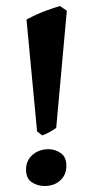

<svg xmlns="http://www.w3.org/2000/svg" viewBox="-20 -600 312 637"><path d="M178.7 -580.1 201.7 -564.5 166.5 -175.8Q158.7 -169.4 143.6 -161.4Q128.4 -153.3 120.1 -150.9L103 -164.1L67.9 -535.2Q104 -554.2 131.6 -564.2Q159.2 -574.2 178.7 -580.1ZM200.2 -49.8Q200.2 -23.4 184.6 -6.3Q164.1 17.1 127.4 17.1Q104.5 17.1 85.4 4.6Q66.4 -7.8 66.4 -37.6Q66.4 -64.9 84.5 -83Q106.4 -105 142.1 -105Q162.1 -105 181.2 -92.3Q200.2 -79.6 200.2 -49.8Z"/></svg>

Font: Namdhinggo ExtraBold
Style: Regular
Weight: 800
Designer: Victor Gaultney
Foundry: SIL International
Version: Version 3.001